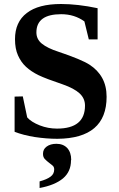

<svg xmlns="http://www.w3.org/2000/svg" viewBox="-20 -684 596 960"><path d="M53 -201 94 -202 116 -97Q136 -74 179 -57Q220 -41 265 -41Q405 -41 405 -156Q405 -192 378 -217Q351 -242 294 -262Q208 -291 173 -308Q136 -326 110 -350Q85 -373 70 -407Q55 -440 55 -488Q55 -574 114 -619Q172 -664 285 -664Q368 -664 468 -643V-487H424L402 -577Q352 -613 286 -613Q225 -613 194 -591Q162 -568 162 -522Q162 -488 189 -466Q217 -443 273 -425Q386 -387 427 -361Q469 -334 491 -294Q513 -254 513 -200Q513 8 267 10Q212 10 153 1Q97 -8 53 -25ZM336 115 335 118Q335 174 295 208Q254 242 178 256V223Q215 213 233 199Q251 186 251 163Q251 150 242 143Q230 133 223 128Q216 123 204 111Q195 102 195 85Q195 62 213 49Q232 35 262 35Q296 35 316 56Q336 78 336 115Z"/></svg>

Font: Libra Serif Modern
Style: Bold
Weight: 700
Designer: Stefan Peev, Context Ltd
Foundry: Ascender Corporation
Version: Version 1.000